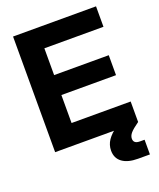

<svg xmlns="http://www.w3.org/2000/svg" viewBox="-167 -830 941 1135"><g transform="rotate(-20 304.0 -262.0)"><path d="M54.3 0V-727.5H576.3V-598.8H204.5V-430.3H548.2V-304.8H204.5V-128.8H576.3V0ZM501.5 204.1Q438.1 204.1 403.1 178.5Q368 153 368 104.9Q368 69.1 388.2 39.3Q408.3 9.6 450 -19.9L576.3 0Q537.1 27.8 522.3 45.1Q507.5 62.5 507.5 80.4Q507.5 96 517.3 103.9Q527.2 111.7 547.6 111.7Q554.4 111.7 562 111.7Q569.6 111.7 576.3 111.7V204.1Q560 204.1 539 204.1Q518 204.1 501.5 204.1Z"/></g></svg>

Font: Inter Khmer Looped
Style: Regular
Weight: 400
Designer: Rasmus Andersson, Sovichet Tep
Foundry: Anagata Design
Version: Version 1.000